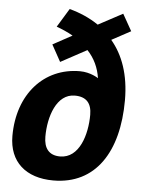

<svg xmlns="http://www.w3.org/2000/svg" viewBox="-55 -835 706 893"><g transform="rotate(5 297.5 -388.5)"><path d="M484 -789 370 -728C329 -756 283 -776 234 -789L181 -702C206 -693 234 -681 258 -667L168 -618L211 -540L333 -606C366 -571 386 -528 393 -480C393 -480 357 -505 307 -505C139 -505 20 -373 20 -178C20 -57 99 12 227 12C424 12 527 -147 527 -389C527 -508 494 -598 439 -663L528 -711ZM249 -102C196 -102 173 -135 173 -188C173 -282 208 -390 293 -390C348 -390 372 -360 372 -307C372 -215 339 -102 249 -102Z"/></g></svg>

Font: Bitter
Style: Bold Italic
Weight: 700
Designer: Sol Matas
Foundry: Sol Matas
Version: Version 1.002